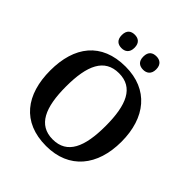

<svg xmlns="http://www.w3.org/2000/svg" viewBox="-243 -1080 1255 1255"><g transform="rotate(45 385.0 -452.5)"><path d="M481 -791C511 -791 540 -807 540 -853C540 -900 511 -915 481 -915C448 -915 421 -900 421 -853C421 -807 448 -791 481 -791ZM281 -791C312 -791 340 -807 340 -853C340 -900 312 -915 281 -915C249 -915 222 -900 222 -853C222 -807 249 -791 281 -791ZM385 10C597 10 714 -137 714 -358C714 -580 597 -725 386 -725C163 -725 55 -580 55 -359C55 -137 163 10 385 10ZM385 -51C252 -51 202 -164 202 -358C202 -552 252 -664 386 -664C519 -664 568 -552 568 -358C568 -164 519 -51 385 -51Z"/></g></svg>

Font: Noto Serif Gurmukhi SemiBold
Style: Regular
Weight: 600
Designer: Vaibhav Singh and the Monotype Design Team
Foundry: Monotype Imaging Inc.
Version: Version 2.004